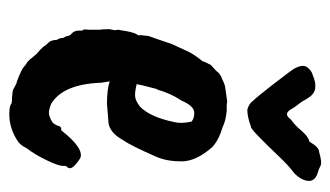

<svg xmlns="http://www.w3.org/2000/svg" viewBox="-171 -510 722 420"><g transform="rotate(90 190.0 -300.0)"><path d="M247 -320Q251 -335 246 -358Q239 -364 227 -364Q212 -364 200 -336Q184 -312 176 -283H175Q164 -241 164 -238Q180 -234 190 -234.5Q200 -235 213 -245Q236 -267 247 -320ZM258 -488H257Q236 -480 220 -480Q206 -484 201 -492Q193 -500 168 -532Q129 -582 129 -585Q120 -602 127.5 -611.5Q135 -621 144 -623Q178 -638 193 -615Q195 -612 197.5 -608Q200 -604 202 -600Q216 -582 220 -574Q230 -559 241 -575Q254 -584 266 -598.5Q278 -613 290 -616Q302 -637 312 -637Q336 -644 343 -640Q350 -636 358 -634Q384 -626 372 -600Q366 -589 358 -582Q342 -570 323 -550Q264 -488 258 -488ZM244 -176 207 -173Q176 -173 158 -179L161 -160Q164 -77 207 -51Q219 -46 227 -46Q235 -46 248 -54Q252 -58 255 -65Q256 -74 265 -73Q306 -125 327 -114Q348 -100 348 -92Q348 -88 343 -83V-77Q343 -67 330.5 -41Q318 -15 304 3Q297 18 286 24Q254 44 218 40Q210 39 207 36Q199 34 195 35L187 34Q178 34 172 30Q162 24 158 24Q132 14 126.5 9Q121 4 117 2Q113 0 98 -19Q85 -30 83 -33Q77 -42 72.5 -46Q68 -50 67 -64Q63 -69 63 -77L59 -85Q59 -92 53 -96Q47 -102 47 -111V-119Q43 -121 45 -131V-157L44 -166V-173Q43 -177 46 -190L45 -199Q46 -200 48 -215Q52 -236 57 -241V-250Q58 -253 58 -258Q58 -263 60.5 -269Q63 -275 76 -314L92 -349Q99 -364 114 -382Q115 -387 122 -400L135 -412Q141 -421 153 -425Q167 -432 174 -432L202 -436Q207 -435 209 -435H222Q244 -433 258 -426Q288 -417 302 -403Q333 -368 333 -336Q333 -304 323 -281Q298 -224 287 -209Q269 -176 244 -176Z"/></g></svg>

Font: Caveat Brush
Style: Regular
Weight: 400
Designer: Pablo Impallari
Foundry: Creative Lab NY
Version: Version 1.096; ttfautohint (v1.3)